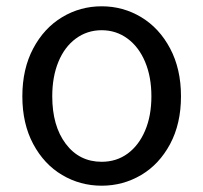

<svg xmlns="http://www.w3.org/2000/svg" viewBox="-20 -577 646 610"><path d="M51 -271Q51 -358 85.5 -423Q120 -488 177.5 -522.5Q235 -557 303 -557Q371 -557 428.5 -522.5Q486 -488 520.5 -423Q555 -358 555 -271Q555 -184 520.5 -119.5Q486 -55 428.5 -21Q371 13 303 13Q235 13 177.5 -21Q120 -55 85.5 -119.5Q51 -184 51 -271ZM461 -271Q461 -333 441 -380.5Q421 -428 385 -454.5Q349 -481 303 -481Q257 -481 221 -454.5Q185 -428 165.5 -380.5Q146 -333 146 -271Q146 -177 189 -120Q232 -63 303 -63Q350 -63 385.5 -89Q421 -115 441 -162Q461 -209 461 -271Z"/></svg>

Font: Noto Sans SC
Style: Regular
Weight: 400
Designer: Ryoko NISHIZUKA ____ (kana & ideographs); Paul D. Hunt (Latin, Greek & Cyrillic); Wenlong ZHANG ___ (bopomofo); Sandoll 
Foundry: Adobe Systems Incorporated
Version: Version 1.004